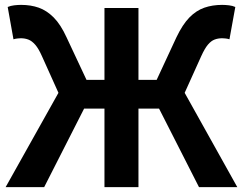

<svg xmlns="http://www.w3.org/2000/svg" viewBox="-20 -774 1005 794"><path d="M3.2 0 221.7 -390.1 153.6 -541.4Q139.4 -573.5 125.5 -589.2Q111.7 -604.9 97.4 -610.3Q83.1 -615.8 66.3 -615.8Q62.3 -615.8 53.4 -615Q44.6 -614.3 35.7 -611.5L11.8 -745.1Q23.8 -750.3 38.5 -752Q53.2 -753.8 67.2 -753.8Q107.4 -753.8 140.4 -742.2Q173.3 -730.5 202 -701.8Q230.8 -673 255.2 -619.7L337.7 -443.8H412V-740.8H552.6V-443.8H627.9L709.6 -619.7Q735.1 -673 763.3 -701.8Q791.5 -730.5 825 -742.2Q858.4 -753.8 898.4 -753.8Q912.4 -753.8 927.1 -752Q941.8 -750.3 953.1 -745.1L928.9 -611.5Q920.2 -614.3 911.8 -615Q903.3 -615.8 898.3 -615.8Q881.5 -615.8 867.2 -610.3Q852.9 -604.9 839.7 -589.2Q826.5 -573.5 812 -541.4L743.7 -390.1L961.4 0H803L637.7 -325H552.6V0H412V-325H327.9L162.6 0Z"/></svg>

Font: Shanggu Sans SC VF
Style: Regular
Weight: 250
Designer: GuiWonder
Version: Version 1.021